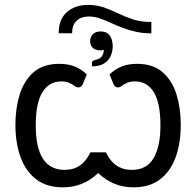

<svg xmlns="http://www.w3.org/2000/svg" viewBox="-20 -778 820 803"><path d="M538.5 5.5Q452.5 5.5 390.5 -54.5Q329 5.5 242.5 5.5Q175.5 5.5 131.8 -27.8Q88 -61 66.2 -120Q44.5 -179 44.5 -257Q44.5 -324 62.2 -382Q80 -440 121 -476.5Q161.5 -511 227 -511Q267 -511 294.8 -499Q322.5 -487 343 -466.5L325 -423.5Q321 -417 317 -414.8Q313 -412.5 307.5 -412.5Q298.5 -412.5 288 -421Q280.5 -426.5 269 -431.5Q256.5 -437.5 236 -437.5Q186 -437.5 157.8 -393Q129.5 -348.5 129.5 -253Q129.5 -67.5 250.5 -67.5Q324 -67.5 358 -141H423Q457 -67.5 531 -67.5Q594 -67.5 622.5 -116.8Q651 -166 651 -253Q651 -348 623 -392.8Q595 -437.5 545 -437.5Q525 -437.5 512 -432Q499 -426.5 490.5 -419.5Q481.5 -412.5 473.5 -412.5Q468 -412.5 464 -414.8Q460 -417 456 -423.5L438 -466.5Q458.5 -487 486.5 -499Q514.5 -511 554 -511Q619.5 -511 659.5 -476.5Q701 -440 718.5 -382Q736 -324 736 -257Q736 -179 714.5 -120Q693 -61 649.2 -27.8Q605.5 5.5 538.5 5.5ZM613 -638.5Q578.5 -638.5 549.2 -645Q520 -651.5 494.8 -661Q469.5 -670.5 447.5 -680.5Q422 -692.5 398.5 -700.8Q375 -709 351.5 -709Q319.5 -709 300.5 -691.2Q281.5 -673.5 281.5 -639H225.5Q225.5 -697.5 259.8 -727.5Q294 -757.5 348.5 -757.5Q382.5 -757.5 411.8 -747.8Q441 -738 469.5 -724Q500 -709.5 534.5 -697.5Q569 -686 613 -686ZM364.5 -500.5V-516Q364.5 -524.5 380.5 -528Q412.5 -534 414.5 -569.5Q410 -567.5 401.5 -567.5Q377 -567.5 367 -578.8Q357 -590 357 -605Q357 -622.5 368 -634.5Q379 -646.5 401 -646.5Q449 -646.5 451.5 -586Q451.5 -563 442.8 -543.5Q434 -524 414.8 -512.2Q395.5 -500.5 364.5 -500.5Z"/></svg>

Font: Verano Sans
Style: Regular
Weight: 400
Designer: Lukasz Dziedzic with Adam Twardoch and Botio Nikoltchev
Foundry: tyPoland Lukasz Dziedzic
Version: Version 3.001;December 28, 2019;FontCreator 12.0.0.2547 64-b